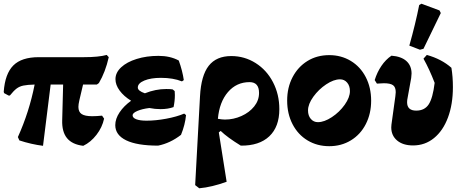

<svg xmlns="http://www.w3.org/2000/svg" viewBox="-20 -773 2480 1031"><path d="M401 -199Q401 -172 418.5 -160.5Q436 -149 475 -149Q498 -149 528 -152L539 -136Q529 -89 498 -49Q467 -9 427 10Q368 3 340 -31Q312 -65 314 -128L319 -319H252L211 10Q148 2 84 -19L76 -37Q137 -172 166 -319Q127 -318 105.5 -313.5Q84 -309 68.5 -297Q53 -285 33 -260H26L2 -273L0 -280Q7 -377 51.5 -421.5Q96 -466 188 -466H431Q510 -466 553 -478L564 -466Q546 -386 511 -327L500 -319H426L406 -234Q401 -212 401 -199Z M979 -155Q974 -103 952 -49Q894 -4 829 9Q716 9 657.5 -19.5Q599 -48 599 -101Q599 -135 622 -169.5Q645 -204 684 -232Q645 -256 622.5 -286.5Q600 -317 600 -348Q600 -383 630.5 -411.5Q661 -440 714 -456.5Q767 -473 831 -473Q894 -473 940 -448Q960 -392 967 -343L957 -336Q910 -355 844 -355Q790 -355 755 -340.5Q720 -326 720 -303Q720 -285 758 -272Q815 -295 873 -295Q896 -295 907 -293L918 -284Q919 -277 919 -263Q919 -230 912 -198Q882 -187 842 -187Q812 -187 782 -193Q742 -188 717 -177Q692 -166 692 -154Q692 -140 712 -132.5Q732 -125 767 -125Q816 -125 872.5 -135.5Q929 -146 969 -163Z M1273 9Q1201 -35 1165 -70L1155 -62L1197 203Q1117 232 1050 238L1028 221L1054 -256Q1060 -368 1101 -420Q1142 -472 1222 -472Q1293 -472 1352.5 -434.5Q1412 -397 1446 -331.5Q1480 -266 1480 -187Q1480 -92 1426 -41Q1372 10 1273 9ZM1188 -131Q1234 -131 1276.5 -150Q1319 -169 1345 -201.5Q1371 -234 1371 -274Q1371 -332 1320 -332Q1250 -332 1204 -278.5Q1158 -225 1150 -135Q1174 -131 1188 -131Z M1522 -233Q1522 -303 1551 -358.5Q1580 -414 1631 -445.5Q1682 -477 1748 -477Q1812 -477 1863.5 -446Q1915 -415 1944 -359Q1973 -303 1973 -232Q1973 -163 1944.5 -107Q1916 -51 1864.5 -19.5Q1813 12 1748 12Q1683 12 1631.5 -19Q1580 -50 1551 -106Q1522 -162 1522 -233ZM1859 -284Q1859 -312 1844 -329.5Q1829 -347 1806 -347Q1772 -347 1731.5 -320Q1691 -293 1662.5 -253.5Q1634 -214 1634 -180Q1634 -152 1649 -134.5Q1664 -117 1687 -117Q1721 -117 1762 -144Q1803 -171 1831 -210.5Q1859 -250 1859 -284Z M2081 -89Q2081 -99 2082 -104L2103 -256Q2105 -272 2105 -278Q2105 -305 2090.5 -315.5Q2076 -326 2041 -326Q2032 -326 2004 -324L1992 -343Q2005 -385 2028 -419Q2051 -453 2082 -474Q2135 -470 2162.5 -445Q2190 -420 2190 -378Q2190 -372 2188 -354L2169 -249Q2166 -236 2166 -224Q2166 -179 2215 -179Q2260 -179 2282 -212.5Q2304 -246 2314 -328Q2286 -401 2254 -458L2272 -478Q2351 -456 2404 -409Q2412 -361 2412 -305Q2412 -213 2385.5 -142Q2359 -71 2310.5 -31.5Q2262 8 2198 8Q2144 8 2112.5 -18.5Q2081 -45 2081 -89ZM2178 -528Q2211 -645 2231 -746L2243 -753L2340 -717L2347 -703L2254 -511L2235 -506Z"/></svg>

Font: Alegreya ExtraBold
Style: Regular
Weight: 800
Designer: Juan Pablo del Peral
Foundry: Huerta Tipografica
Version: Version 2.007; ttfautohint (v1.6)